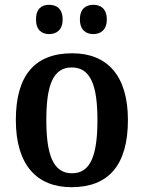

<svg xmlns="http://www.w3.org/2000/svg" viewBox="-20 -770 599 800"><path d="M369 -628C398 -628 425 -644 425 -689C425 -735 398 -750 369 -750C339 -750 313 -735 313 -689C313 -644 339 -628 369 -628ZM185 -628C214 -628 241 -644 241 -689C241 -735 214 -750 185 -750C155 -750 130 -735 130 -689C130 -644 155 -628 185 -628ZM278 10C432 10 513 -82 513 -270C513 -457 425 -548 281 -548C126 -548 46 -457 46 -270C46 -82 134 10 278 10ZM280 -48C202 -48 173 -124 173 -270C173 -415 201 -489 279 -489C357 -489 386 -415 386 -270C386 -124 358 -48 280 -48Z"/></svg>

Font: Noto Serif Devanagari SemiCondensed SemiBold
Style: Regular
Weight: 600
Width: 4
Designer: Universal Thirst, Indian Type Foundry and the Monotype Design Team
Foundry: Monotype Imaging Inc.
Version: Version 2.004